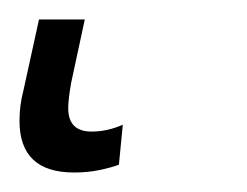

<svg xmlns="http://www.w3.org/2000/svg" viewBox="-38 44 253 197"><path d="M38 221Q52 221 64 218.5Q76 216 84 213L88 172Q72 179 56 179Q32 179 32 155Q32 146 35 129L49 64H2L-14 137Q-18 152 -18 168Q-18 221 38 221Z"/></svg>

Font: Noto Sans Display SemiCondensed Light
Style: Italic
Weight: 300
Width: 4
Italic angle: -12°
Designer: Monotype Design Team
Foundry: Monotype Imaging Inc.
Version: Version 1.900